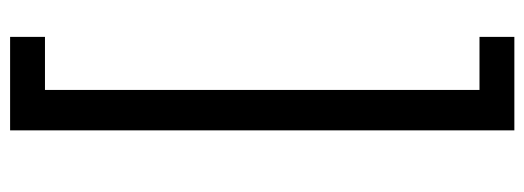

<svg xmlns="http://www.w3.org/2000/svg" viewBox="-349 -523 1038 380"><g transform="rotate(90 170.0 -333.0)"><path d="M53 97H158V-763H53V-832H238V166H53Z"/></g></svg>

Font: Noto Sans Devanagari SemiCondensed
Style: Regular
Weight: 400
Width: 4
Designer: Jelle Bosma - Monotype Design Team
Foundry: Monotype Imaging Inc.
Version: Version 2.006